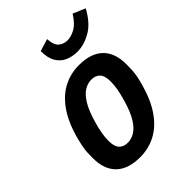

<svg xmlns="http://www.w3.org/2000/svg" viewBox="-260 -1062 1212 1212"><g transform="rotate(-45 345.5 -456.5)"><path d="M407 -670Q513 -670 568 -617Q623 -564 623 -463Q623 -435 622 -412Q621 -389 616 -361.5Q611 -334 599 -292Q569 -187 520.5 -119Q472 -51 408.5 -18Q345 15 270 15Q164 15 109 -38Q54 -91 54 -192Q54 -220 55 -243Q56 -266 61.5 -293.5Q67 -321 78 -363Q108 -468 156.5 -536Q205 -604 268.5 -637Q332 -670 407 -670ZM279 -105Q311 -105 341.5 -123Q372 -141 400 -185.5Q428 -230 451 -310Q464 -354 470 -389Q476 -424 476 -457Q476 -506 455.5 -528Q435 -550 397 -550Q366 -550 335.5 -532Q305 -514 277 -469.5Q249 -425 226 -345Q213 -301 207 -266Q201 -231 201 -198Q201 -149 221.5 -127Q242 -105 279 -105ZM467 -831Q499 -831 536 -851Q573 -871 609 -928L691 -893Q644 -806 582 -771Q520 -736 462 -736Q418 -736 381 -751.5Q344 -767 321.5 -803.5Q299 -840 299 -903L381 -928Q385 -870 410 -850.5Q435 -831 467 -831Z"/></g></svg>

Font: Intel One Mono Light
Style: Italic
Weight: 300
Italic angle: -16°
Monospace: yes
Designer: Fred Shallcrass
Foundry: Frere-Jones Type LLC
Version: Version 1.004